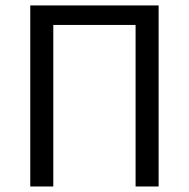

<svg xmlns="http://www.w3.org/2000/svg" viewBox="-20 -676 685 696"><path d="M89.7 0V-656.3H555V0H471.5V-585.6H173.2V0Z"/></svg>

Font: Source Sans Variable
Style: Regular
Weight: 200
Designer: Paul D. Hunt
Foundry: Adobe Systems Incorporated
Version: Version 3.006;hotconv 1.0.111;makeotfexe 2.5.65597